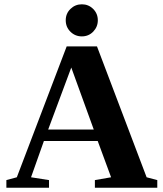

<svg xmlns="http://www.w3.org/2000/svg" viewBox="-20 -877 762 897"><path d="M209 -35.6V0H9.8V-35.6L58.6 -48.8L291.5 -660.2H433.1L665 -48.8L714.8 -35.6V0H423.3V-35.6L499 -48.8L436.5 -218.3H185.1L125 -48.8ZM313 -561.5 205.1 -272H418ZM287.1 -782.2Q287.1 -814 309.3 -835.4Q331.5 -856.9 362.3 -856.9Q393.6 -856.9 415.3 -835.2Q437 -813.5 437 -782.2Q437 -751.5 415.5 -729.2Q394 -707 362.3 -707Q331.1 -707 309.1 -728.8Q287.1 -750.5 287.1 -782.2Z"/></svg>

Font: Tinos
Style: Bold
Weight: 700
Designer: Steve Matteson
Foundry: Monotype Imaging Inc.
Version: Version 1.23